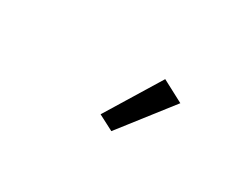

<svg xmlns="http://www.w3.org/2000/svg" viewBox="-36 -943 666 520"><g transform="rotate(30 296.5 -682.5)"><path d="M441 -744 317 -585 269 -610 373 -780Z"/></g></svg>

Font: IBM Plex Sans
Style: Italic
Weight: 400
Italic angle: -11.31°
Designer: Mike Abbink, Paul van der Laan, Pieter van Rosmalen
Foundry: Bold Monday
Version: Version 3.201